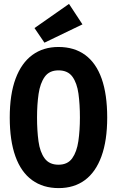

<svg xmlns="http://www.w3.org/2000/svg" viewBox="-20 -950 600 985"><path d="M281 15Q201 15 144.5 -26Q88 -67 59 -148Q30 -229 30 -347Q30 -466 60 -546.5Q90 -627 146 -668Q202 -709 280 -709Q361 -709 417 -668Q473 -627 501.5 -546.5Q530 -466 530 -347Q530 -229 500.5 -148Q471 -67 415.5 -26Q360 15 281 15ZM280 -105Q327 -105 350.5 -138Q374 -171 382 -226Q390 -281 390 -347Q390 -415 382.5 -469.5Q375 -524 351.5 -556.5Q328 -589 280 -589Q233 -589 209.5 -556Q186 -523 178 -468.5Q170 -414 170 -347Q170 -280 177.5 -225Q185 -170 209 -137.5Q233 -105 280 -105ZM208 -731 157 -806 334 -930 403 -825Z"/></svg>

Font: Ubuntu Sans Mono
Style: Bold
Weight: 700
Monospace: yes
Designer: Dalton Maag Ltd
Foundry: Dalton Maag Ltd
Version: Version 1.006